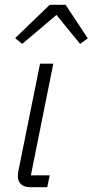

<svg xmlns="http://www.w3.org/2000/svg" viewBox="-20 -776 384 796"><path d="M176 0H105Q80 0 67 -12.5Q54 -25 54 -46Q54 -51 54.5 -55.5Q55 -60 56 -66L146 -512H201L108 -49H186ZM72 -594 43 -618 186 -756H252L344 -617L312 -594L214 -714Z"/></svg>

Font: IBM Plex Sans Light
Style: Italic
Weight: 300
Italic angle: -11.31°
Designer: Mike Abbink, Paul van der Laan, Pieter van Rosmalen
Foundry: Bold Monday
Version: Version 3.201